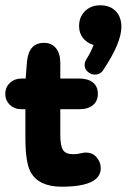

<svg xmlns="http://www.w3.org/2000/svg" viewBox="-26 -695 479 726"><path d="M70 -282V-174Q70 -127 75 -94.5Q80 -62 90 -44Q121 11 207 11Q257 11 290 3Q323 -5 339 -20.5Q355 -36 355 -59Q355 -82 339.5 -100Q324 -118 300 -118Q298 -118 296 -118Q294 -118 293 -118Q274 -114 267 -113Q260 -112 250 -112Q223 -112 212.5 -127.5Q202 -143 202 -186V-282H273Q307 -282 325.5 -297.5Q344 -313 344 -340Q344 -368 325.5 -383Q307 -398 273 -398H202V-457Q202 -493 185.5 -513Q169 -533 140 -533Q83 -533 76 -462L71 -398H55Q29 -398 11.5 -381.5Q-6 -365 -6 -340Q-6 -315 11.5 -298.5Q29 -282 55 -282ZM328 -525Q322 -510 315.5 -497Q309 -484 302 -473Q297 -465 295.5 -460Q294 -455 294 -449Q294 -434 306 -423.5Q318 -413 332 -413Q354 -413 365 -431Q400 -484 416.5 -524Q433 -564 433 -593Q433 -631 411.5 -653Q390 -675 353 -675Q318 -675 295.5 -653Q273 -631 273 -596Q273 -570 288 -551Q303 -532 328 -525Z"/></svg>

Font: Beiruti ExtraBold
Style: Regular
Weight: 800
Designer: Arlette Boutros
Foundry: Boutros
Version: Version 1.41